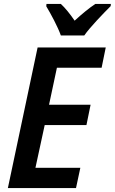

<svg xmlns="http://www.w3.org/2000/svg" viewBox="-20 -955 583 975"><path d="M289 -775H408C437 -817 507 -889 542 -924L543 -935H464C431 -913 396 -884 359 -850C336 -884 310 -916 289 -935H216L215 -923C238 -885 273 -820 289 -775ZM20 0H366L388 -103H160L207 -320H419L440 -423H229L269 -611H496L517 -714H171Z"/></svg>

Font: Noto Sans SemiCondensed SemiBold
Style: Italic
Weight: 600
Width: 4
Italic angle: -12°
Designer: Monotype Design Team
Foundry: Monotype Imaging Inc.
Version: Version 2.013